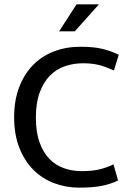

<svg xmlns="http://www.w3.org/2000/svg" viewBox="-20 -854 599 883"><path d="M355 -67Q405 -67 437.5 -75Q470 -83 502 -98L523 -24Q488 -7 446.5 1Q405 9 345 9Q283 9 228 -12Q173 -33 132.5 -74Q92 -115 68.5 -175.5Q45 -236 45 -315Q45 -392 68 -452.5Q91 -513 131.5 -554.5Q172 -596 228 -617.5Q284 -639 350 -639Q412 -639 452 -629Q492 -619 526 -602L504 -530Q485 -538 468.5 -544.5Q452 -551 435.5 -555Q419 -559 401.5 -561Q384 -563 362 -563Q318 -563 278.5 -549.5Q239 -536 209.5 -506Q180 -476 162.5 -428.5Q145 -381 145 -314Q145 -246 162 -199Q179 -152 207.5 -123Q236 -94 274 -80.5Q312 -67 355 -67ZM324 -710H252L332 -834H435Z"/></svg>

Font: Mukta Mahee
Style: Regular
Weight: 400
Designer: Shuchita Grover, Noopur Datye, Girish Dalvi, Yashodeep Gholap
Foundry: Ek Type
Version: Version 2.538;PS 1.000;hotconv 16.6.51;makeotf.lib2.5.65220;